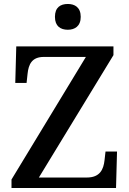

<svg xmlns="http://www.w3.org/2000/svg" viewBox="-20 -948 652 968"><path d="M322 -798C357 -798 387 -816 387 -863C387 -911 357 -928 322 -928C285 -928 257 -911 257 -863C257 -816 285 -798 322 -798ZM38 0H565L570 -184H512L507 -140C502 -94 484 -53 418 -53H176L552 -670V-714H62L57 -530H114L119 -576C124 -624 141 -661 201 -661H413L38 -43Z"/></svg>

Font: Noto Serif Tamil Medium
Style: Italic
Weight: 500
Italic angle: -12°
Designer: Indian Type Foundry, Tom Grace, and the Monotype Design Team
Foundry: Monotype Imaging Inc.
Version: Version 2.003